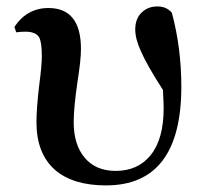

<svg xmlns="http://www.w3.org/2000/svg" viewBox="-20 -558 636 594"><path d="M307.6 15.6Q206.1 15.6 150.4 -32.2Q92.8 -83 92.8 -179.7Q92.8 -223.6 101.6 -296.9Q109.4 -355.5 109.4 -383.8Q109.4 -428.7 100.6 -443.4Q89.8 -460 58.6 -460Q43.9 -460 30.3 -458L24.4 -474.6Q63.5 -533.2 129.9 -533.2Q230.5 -533.2 230.5 -406.2Q230.5 -373 219.7 -304.7Q208 -225.6 208 -179.7Q208 -110.4 242.2 -69.8Q276.4 -29.3 337.9 -29.3Q406.2 -29.3 445.3 -77.1Q486.3 -127 486.3 -222.7Q486.3 -238.3 484.4 -273.4Q484.4 -277.3 484.4 -279.3Q434.6 -356.4 416 -399.4Q398.4 -437.5 398.4 -466.8Q398.4 -500 418 -519Q437.5 -538.1 466.8 -538.1Q495.1 -538.1 511.7 -518.6Q541 -409.2 541 -290Q541 15.6 307.6 15.6Z"/></svg>

Font: Bpmf GenRyu Min B
Style: B
Weight: 700
Foundry: But Ko
Version: Version 1.320